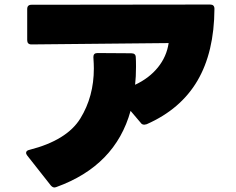

<svg xmlns="http://www.w3.org/2000/svg" viewBox="-20 -776 1040 847"><path d="M617 -226Q606 -226 601 -234L556 -287Q489 -45 229 49Q223 51 220 51Q212 51 204 42L100 -90Q95 -97 95 -101Q95 -112 110 -115Q275 -157 334.5 -253.5Q394 -350 394 -474Q394 -493 392 -523V-525Q392 -542 410 -542L559 -541Q579 -541 579 -523Q580 -509 580 -482Q580 -437 576 -402Q638 -431 676.5 -478.5Q715 -526 724 -586L119 -580Q100 -580 100 -599V-736Q100 -755 119 -755L907 -756Q926 -756 926 -737Q925 -546 851 -420Q777 -294 627 -228Z"/></svg>

Font: LINE Seed JP_TTF ExtraBold
Style: Regular
Weight: 800
Designer: LY Corporation & Fontrix & Fontworks
Version: Version 1.015